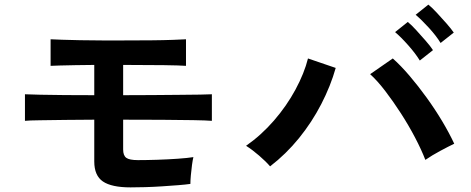

<svg xmlns="http://www.w3.org/2000/svg" viewBox="-20 -851 2040 831"><path d="M545 -40Q463 -40 425.5 -65.5Q388 -91 388 -152V-333Q325 -333 262.5 -332Q200 -331 153 -330.5Q106 -330 88 -328V-443Q110 -442 155 -441Q200 -440 260.5 -439.5Q321 -439 388 -439V-570Q346 -570 307 -569Q268 -568 239.5 -567.5Q211 -567 199 -566V-681Q215 -680 248.5 -679Q282 -678 326.5 -677Q371 -676 420.5 -676Q470 -676 518 -676Q580 -676 634.5 -676.5Q689 -677 728.5 -678.5Q768 -680 785 -681V-566Q759 -568 689 -569Q619 -570 518 -570H513V-439Q575 -439 637.5 -439.5Q700 -440 753.5 -440.5Q807 -441 845 -441.5Q883 -442 897 -443V-328Q873 -330 816.5 -331Q760 -332 681.5 -332.5Q603 -333 513 -333V-204Q513 -178 526.5 -168Q540 -158 577 -158Q614 -158 660.5 -159.5Q707 -161 749.5 -164Q792 -167 817 -171Q814 -159 811 -137Q808 -115 806 -92Q804 -69 804 -55Q783 -52 751 -49.5Q719 -47 681.5 -44.5Q644 -42 608 -41Q572 -40 545 -40Z M1149 -131Q1131 -152 1101.5 -177.5Q1072 -203 1045 -220Q1111 -266 1166 -329.5Q1221 -393 1259 -463.5Q1297 -534 1313 -598L1433 -557Q1411 -479 1370.5 -400.5Q1330 -322 1274 -253Q1218 -184 1149 -131ZM1821 -159Q1804 -203 1776.5 -255.5Q1749 -308 1715.5 -360Q1682 -412 1647.5 -457Q1613 -502 1582 -530L1680 -598Q1715 -567 1752.5 -523Q1790 -479 1826.5 -428.5Q1863 -378 1893.5 -327Q1924 -276 1946 -229Q1921 -217 1885.5 -198Q1850 -179 1821 -159ZM1797 -589Q1778 -620 1746.5 -655.5Q1715 -691 1690 -712L1745 -756Q1760 -744 1781 -721Q1802 -698 1822.5 -674.5Q1843 -651 1854 -634ZM1887 -665Q1868 -696 1836.5 -730.5Q1805 -765 1779 -787L1834 -831Q1849 -819 1870.5 -796Q1892 -773 1912.5 -749.5Q1933 -726 1944 -710Z"/></svg>

Font: Zen Kaku Gothic New
Style: Bold
Weight: 700
Designer: Yoshimichi Ohira
Foundry: Positype
Version: Version 1.002